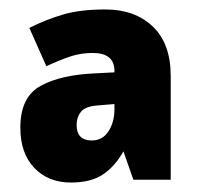

<svg xmlns="http://www.w3.org/2000/svg" viewBox="-20 -793 419 406"><path d="M203 -773Q265 -773 303 -737Q341 -701 341 -632V-413H262L241 -473Q223 -441 197.5 -424Q172 -407 130 -407Q82 -407 52.5 -438Q23 -469 23 -523Q23 -588 66 -611.5Q109 -635 183 -638L222 -640V-643Q222 -681 176 -681Q151 -681 128.5 -673.5Q106 -666 78 -653L42 -734Q78 -752 114 -762.5Q150 -773 203 -773ZM186 -570Q160 -568 151 -556.5Q142 -545 142 -529Q142 -496 174 -496Q197 -496 209.5 -515.5Q222 -535 222 -562V-573Z"/></svg>

Font: Noto Sans Tamil UI SemiCondensed Black
Style: Regular
Weight: 900
Width: 4
Designer: Jelle Bosma - Monotype Design Team
Foundry: Monotype Imaging Inc.
Version: Version 2.004; ttfautohint (v1.8.4.7-5d5b)